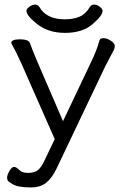

<svg xmlns="http://www.w3.org/2000/svg" viewBox="-20 -651 540 835"><path d="M426 -604Q426 -583 382 -545.5Q338 -508 262.5 -508Q187 -508 137 -550Q95 -584 95 -604Q95 -612 107.5 -621.5Q120 -631 132.5 -631Q145 -631 151 -621Q182 -567 261 -567Q299 -567 326 -578.5Q353 -590 371 -621Q377 -631 389.5 -631Q402 -631 414 -621.5Q426 -612 426 -604ZM29 -464Q29 -480 66.5 -480Q104 -480 110 -464Q118 -441 138 -393L254 -124L377 -383Q397 -422 413 -476Q416 -485 430.5 -485Q445 -485 462 -474Q479 -463 479 -452Q479 -441 473.5 -430.5Q468 -420 457 -399.5Q446 -379 437 -361L226 82Q206 124 180.5 144Q155 164 116 164H106Q87 164 63 160Q39 156 16 137Q11 132 11 121Q11 110 21 92.5Q31 75 41 75Q51 75 63.5 88Q76 101 102.5 101Q129 101 144.5 89Q160 77 174 46L218 -46L72 -377Q50 -425 39.5 -443.5Q29 -462 29 -464Z"/></svg>

Font: Fusion Kai T
Style: Regular
Weight: 400
Designer: Fontworks Inc.
Version: Version 24.134;May 13, 2024